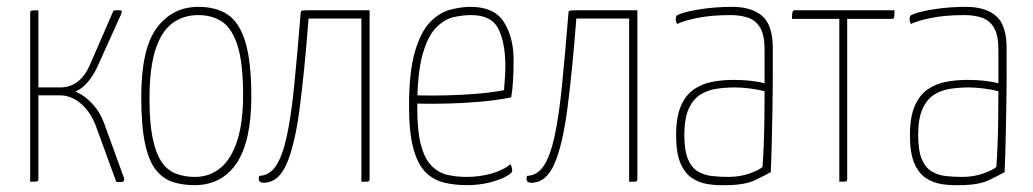

<svg xmlns="http://www.w3.org/2000/svg" viewBox="-20 -530 3012 560"><path d="M332 1Q329 1 325.5 1Q322 1 319 0L262 -156Q247 -200 218 -226Q189 -252 154 -252H92V-8Q92 -4 91 -2.5Q90 -1 85 -0.5Q80 0 68 0V-492Q68 -496 69 -497.5Q70 -499 75 -499.5Q80 -500 92 -500V-275H156Q184 -275 205.5 -291Q227 -307 241 -338L311 -499Q315 -500 318.5 -500Q322 -500 326 -500Q336 -500 335.5 -497.5Q335 -495 333 -488L263 -333Q251 -308 235 -289.5Q219 -271 200 -263Q228 -251 251 -225.5Q274 -200 286 -164L342 -10Q343 -4 340.5 -1.5Q338 1 332 1Z M547 10Q513 10 484.5 1Q456 -8 435 -34Q414 -60 403 -111.5Q392 -163 392 -248Q392 -388 437.5 -449Q483 -510 559 -510Q610 -510 644 -487.5Q678 -465 695.5 -408Q713 -351 713 -248Q713 -118 670 -54Q627 10 547 10ZM548 -14Q592 -14 623.5 -40.5Q655 -67 672 -120Q689 -173 689 -252Q689 -346 673 -396.5Q657 -447 628 -466.5Q599 -486 558 -486Q515 -486 483 -462.5Q451 -439 433.5 -385.5Q416 -332 416 -241Q416 -173 425 -128.5Q434 -84 450.5 -59Q467 -34 492 -24Q517 -14 548 -14Z M749 3Q742 3 737.5 -0.5Q733 -4 736 -17Q766 -18 785 -46.5Q804 -75 816.5 -132.5Q829 -190 838 -279.5Q847 -369 857 -492Q857 -496 858.5 -497.5Q860 -499 865 -499.5Q870 -500 880 -500H1058V-8Q1058 -5 1057.5 -3.5Q1057 -2 1054.5 -1Q1052 0 1047.5 0Q1043 0 1034 0V-476H880Q868 -321 854 -214Q840 -107 816 -52Q792 3 749 3Z M1342 10Q1306 10 1275 2.5Q1244 -5 1221 -28Q1198 -51 1185.5 -97.5Q1173 -144 1173 -221Q1173 -320 1190 -378.5Q1207 -437 1234 -465Q1261 -493 1292.5 -501.5Q1324 -510 1353 -510Q1421 -510 1449.5 -466Q1478 -422 1478 -354Q1478 -325 1476.5 -297Q1475 -269 1471 -246Q1426 -237 1377 -233Q1328 -229 1286 -228Q1244 -227 1218 -227.5Q1192 -228 1192 -228V-252Q1192 -252 1218.5 -251.5Q1245 -251 1285.5 -252Q1326 -253 1370 -256.5Q1414 -260 1450 -267Q1452 -290 1453 -307Q1454 -324 1454 -342Q1453 -408 1433 -447Q1413 -486 1354 -486Q1330 -486 1303 -480Q1276 -474 1251.5 -449Q1227 -424 1212 -369Q1197 -314 1197 -217Q1197 -147 1208 -106.5Q1219 -66 1239 -46Q1259 -26 1285 -20Q1311 -14 1341 -14Q1378 -14 1412.5 -23.5Q1447 -33 1469 -51Q1472 -45 1473 -40Q1474 -35 1474 -32Q1474 -25 1455.5 -15Q1437 -5 1407 2.5Q1377 10 1342 10Z M1530 3Q1523 3 1518.5 -0.5Q1514 -4 1517 -17Q1547 -18 1566 -46.5Q1585 -75 1597.5 -132.5Q1610 -190 1619 -279.5Q1628 -369 1638 -492Q1638 -496 1639.5 -497.5Q1641 -499 1646 -499.5Q1651 -500 1661 -500H1839V-8Q1839 -5 1838.5 -3.5Q1838 -2 1835.5 -1Q1833 0 1828.5 0Q1824 0 1815 0V-476H1661Q1649 -321 1635 -214Q1621 -107 1597 -52Q1573 3 1530 3Z M2097 10Q2070 11 2044.5 7Q2019 3 1998 -11Q1977 -25 1964.5 -54.5Q1952 -84 1952 -135Q1952 -189 1966 -221Q1980 -253 2004 -269.5Q2028 -286 2058 -291.5Q2088 -297 2119 -297Q2145 -297 2168.5 -294.5Q2192 -292 2210 -287Q2210 -287 2210 -305.5Q2210 -324 2210 -347.5Q2210 -371 2210 -385Q2210 -428 2197 -449.5Q2184 -471 2161.5 -478.5Q2139 -486 2111 -486Q2054 -486 2013 -477.5Q1972 -469 1955 -460Q1953 -464 1952 -466.5Q1951 -469 1951 -473Q1951 -478 1952 -481.5Q1953 -485 1956 -486Q1973 -495 2018.5 -502.5Q2064 -510 2116 -510Q2172 -510 2203 -483.5Q2234 -457 2234 -389V-323Q2234 -266 2233 -213.5Q2232 -161 2231 -114.5Q2230 -68 2228 -28Q2216 -21 2184.5 -5.5Q2153 10 2097 10ZM2104 -14Q2138 -14 2166 -24Q2194 -34 2204 -43Q2206 -70 2207.5 -107Q2209 -144 2209.5 -185Q2210 -226 2210 -264Q2191 -269 2167 -272Q2143 -275 2124 -275Q2096 -275 2069.5 -271Q2043 -267 2022 -253.5Q2001 -240 1988.5 -212Q1976 -184 1976 -136Q1976 -91 1986.5 -66Q1997 -41 2015.5 -30Q2034 -19 2057 -16.5Q2080 -14 2104 -14Z M2428 0V-475H2290Q2290 -488 2291 -493Q2292 -498 2294 -499Q2296 -500 2299 -500H2589Q2589 -488 2588.5 -482.5Q2588 -477 2586 -476Q2584 -475 2579 -475H2451V-9Q2451 -5 2450.5 -3Q2450 -1 2445 -0.5Q2440 0 2428 0Z M2779 10Q2752 11 2726.5 7Q2701 3 2680 -11Q2659 -25 2646.5 -54.5Q2634 -84 2634 -135Q2634 -189 2648 -221Q2662 -253 2686 -269.5Q2710 -286 2740 -291.5Q2770 -297 2801 -297Q2827 -297 2850.5 -294.5Q2874 -292 2892 -287Q2892 -287 2892 -305.5Q2892 -324 2892 -347.5Q2892 -371 2892 -385Q2892 -428 2879 -449.5Q2866 -471 2843.5 -478.5Q2821 -486 2793 -486Q2736 -486 2695 -477.5Q2654 -469 2637 -460Q2635 -464 2634 -466.5Q2633 -469 2633 -473Q2633 -478 2634 -481.5Q2635 -485 2638 -486Q2655 -495 2700.5 -502.5Q2746 -510 2798 -510Q2854 -510 2885 -483.5Q2916 -457 2916 -389V-323Q2916 -266 2915 -213.5Q2914 -161 2913 -114.5Q2912 -68 2910 -28Q2898 -21 2866.5 -5.5Q2835 10 2779 10ZM2786 -14Q2820 -14 2848 -24Q2876 -34 2886 -43Q2888 -70 2889.5 -107Q2891 -144 2891.5 -185Q2892 -226 2892 -264Q2873 -269 2849 -272Q2825 -275 2806 -275Q2778 -275 2751.5 -271Q2725 -267 2704 -253.5Q2683 -240 2670.5 -212Q2658 -184 2658 -136Q2658 -91 2668.5 -66Q2679 -41 2697.5 -30Q2716 -19 2739 -16.5Q2762 -14 2786 -14Z"/></svg>

Font: Yanone Kaffeesatz ExtraLight
Style: Regular
Weight: 200
Designer: Yanone (Cyrillic: Daniel Pouzeot, Huerta Tipografica, and Cyreal)
Foundry: Yanone
Version: Version 2.003